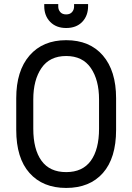

<svg xmlns="http://www.w3.org/2000/svg" viewBox="-20 -912 652 946"><path d="M306 14Q191 14 125.5 -59.5Q60 -133 60 -272V-428Q60 -563 125.5 -638.5Q191 -714 306 -714Q422 -714 487 -638.5Q552 -563 552 -428V-272Q552 -133 487 -59.5Q422 14 306 14ZM306 -64Q387 -64 427.5 -120Q468 -176 468 -278V-422Q468 -518 427.5 -577Q387 -636 306 -636Q225 -636 184.5 -577Q144 -518 144 -422V-278Q144 -176 184.5 -120Q225 -64 306 -64ZM306 -774Q257 -774 227.5 -804Q198 -834 198 -882V-892H267V-880Q267 -864 277 -852.5Q287 -841 306 -841Q325 -841 335 -852.5Q345 -864 345 -880V-892H414V-882Q414 -834 385 -804Q356 -774 306 -774Z"/></svg>

Font: Space Mono
Style: Regular
Weight: 400
Monospace: yes
Designer: Colophon Foundry + Benjamin Critton
Foundry: Colophon Foundry & Benjamin Critton
Version: Version 1.003; ttfautohint (v1.8.4.7-5d5b)